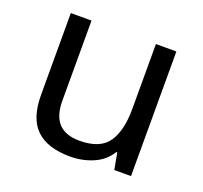

<svg xmlns="http://www.w3.org/2000/svg" viewBox="-100 -651 819 776"><g transform="rotate(20 309.0 -263.0)"><path d="M533 -536V0H461L448 -71H444Q418 -29 372 -9.5Q326 10 274 10Q177 10 128 -36.5Q79 -83 79 -185V-536H168V-191Q168 -63 287 -63Q376 -63 410.5 -113Q445 -163 445 -257V-536Z"/></g></svg>

Font: Noto Sans Hebrew Droid
Style: Regular
Weight: 400
Designer: Monotype Design Team
Foundry: Monotype Imaging Inc.
Version: Version 1.100